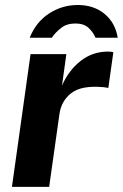

<svg xmlns="http://www.w3.org/2000/svg" viewBox="-20 -728 479 748"><path d="M26.5 0 99 -517H238.5L221.5 -394.5Q247.5 -454 294 -490.5Q340.5 -527 400.5 -527Q416.5 -527 421.5 -524L402 -385Q398 -386.5 392.2 -387.2Q386.5 -388 382 -388.5Q297.5 -396 258 -365.5Q218.5 -335 211.5 -283L171.5 0ZM283 -708.5Q222 -708.5 171.3 -675.5Q120.5 -642.5 95.7 -581H181.7Q196.1 -602 218.2 -619.2Q240.3 -636.5 273.8 -636.5Q306.3 -636.5 324.6 -619.8Q342.9 -603 352.2 -581H438.7Q429.1 -639.5 387.3 -674Q345.5 -708.5 283 -708.5Z"/></svg>

Font: Public Sans
Style: Bold Italic
Weight: 700
Italic angle: -8°
Designer: The Public Sans project authors (U.S. Web Design System). Libre Franklin designed by Pablo Impallari and Rodrigo Fuenzal
Version: Version 1.008; ttfautohint (v1.8.1) -l 8 -r 50 -G 200 -x 14 